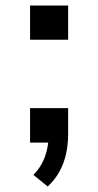

<svg xmlns="http://www.w3.org/2000/svg" viewBox="-20 -517 356 696"><path d="M153 159 101 117Q118 100 130 79Q142 58 148.5 33Q155 8 156 -17L173 0H89V-125H227V-31Q227 6 219.5 40.5Q212 75 195.5 105Q179 135 153 159ZM89 -373V-497H227V-373Z"/></svg>

Font: Nunito Sans 7pt Expanded Medium
Style: Regular
Weight: 500
Width: 7
Designer: Vernon Adams
Foundry: Vernon Adams
Version: Version 3.101;gftools[0.9.27]